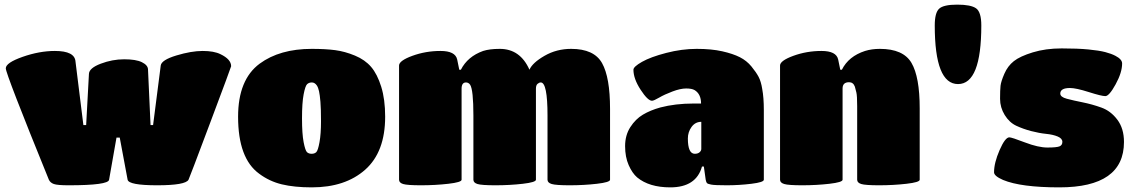

<svg xmlns="http://www.w3.org/2000/svg" viewBox="-20 -800 4898 829"><path d="M794 -24Q781 0 658.5 0Q536 0 531 -24L497 -206H483L451 -24Q448 0 276 0Q228 0 212.5 -5.5Q197 -11 191 -24Q5 -481 5 -505Q5 -529 77.5 -554.5Q150 -580 217 -580Q303 -580 306 -534L340 -260H352L364 -481Q365 -506 415 -525Q465 -544 516 -544Q567 -544 592.5 -531.5Q618 -519 619 -501L630 -260H641L674 -517Q677 -541 741.5 -560.5Q806 -580 855 -580Q904 -580 932 -566Q978 -544 978 -514Q978 -511 887.5 -270Q797 -29 794 -24Z M1326 9Q1251 9 1197 -4Q1143 -17 1099 -50Q1008 -116 1008 -296Q1008 -456 1101 -525Q1188 -589 1326 -589Q1385 -589 1427 -583.5Q1469 -578 1512.5 -560Q1556 -542 1582.5 -511Q1609 -480 1626 -425.5Q1643 -371 1643 -296Q1643 -144 1557 -67.5Q1471 9 1326 9ZM1348 -431Q1339 -444 1326.5 -444Q1314 -444 1306 -436.5Q1298 -429 1291 -392.5Q1284 -356 1284 -289Q1284 -222 1291 -186Q1298 -150 1305.5 -143Q1313 -136 1325.5 -136Q1338 -136 1345.5 -143Q1353 -150 1359.5 -186Q1366 -222 1366 -276.5Q1366 -331 1363.5 -360.5Q1361 -390 1357.5 -406Q1354 -422 1348 -431Z M2614 -330V-24Q2614 -13 2557.5 -6.5Q2501 0 2440.5 0Q2380 0 2362 -5.5Q2344 -11 2344 -24V-301Q2344 -444 2315 -444Q2308 -444 2301 -438Q2294 -432 2294 -417V-24Q2294 -13 2237.5 -6.5Q2181 0 2120 0Q2059 0 2041.5 -5.5Q2024 -11 2024 -24V-301Q2024 -412 2010 -434Q2003 -444 1992 -444Q1973 -444 1973 -417V-24Q1973 -13 1916 -6.5Q1859 0 1798.5 0Q1738 0 1720.5 -5.5Q1703 -11 1703 -24V-517Q1703 -538 1760.5 -559Q1818 -580 1882 -580Q1946 -580 1954 -543L1963 -499H1970Q1999 -556 2066 -580Q2094 -589 2138 -589Q2226 -589 2266 -499Q2279 -529 2331 -559Q2383 -589 2446 -589Q2545 -589 2579.5 -527.5Q2614 -466 2614 -330Z M2874 9Q2783 9 2731 -34Q2710 -52 2694.5 -87Q2679 -122 2679 -169Q2679 -216 2701.5 -251Q2724 -286 2756 -305Q2788 -324 2831 -336Q2896 -353 2974 -353H3007Q3007 -394 2979 -411Q2967 -418 2942.5 -418Q2918 -418 2883.5 -405Q2849 -392 2826 -378.5Q2803 -365 2795 -365Q2777 -365 2746 -412.5Q2715 -460 2715 -499Q2715 -512 2752 -533Q2789 -554 2856.5 -571.5Q2924 -589 2988 -589Q3052 -589 3098.5 -578.5Q3145 -568 3174.5 -553Q3204 -538 3224.5 -513Q3245 -488 3255.5 -468Q3266 -448 3271 -416Q3278 -379 3278 -325V-24Q3278 -13 3224.5 -6.5Q3171 0 3118.5 0Q3066 0 3050.5 -3Q3035 -6 3032 -10Q3029 -14 3027 -24L3019 -81H3011Q2986 9 2874 9ZM3008 -157V-274Q2982 -274 2966 -252Q2950 -230 2950 -202Q2950 -136 2980 -136Q2993 -136 3000.5 -142.5Q3008 -149 3008 -157Z M3951 -332V-24Q3951 -13 3894 -6.5Q3837 0 3776.5 0Q3716 0 3698.5 -5.5Q3681 -11 3681 -24V-342Q3681 -387 3677.5 -401Q3674 -415 3671 -426Q3664 -445 3646 -445Q3618 -445 3618 -418V-24Q3618 -13 3561.5 -6.5Q3505 0 3444.5 0Q3384 0 3366 -5.5Q3348 -11 3348 -24V-517Q3348 -538 3405.5 -559Q3463 -580 3527 -580Q3591 -580 3599 -543L3608 -499H3615Q3644 -557 3715 -580Q3744 -589 3779 -589Q3880 -589 3915.5 -528.5Q3951 -468 3951 -332Z M4217 -690Q4217 -437 4116.5 -437Q4016 -437 4016 -690Q4016 -745 4035 -762.5Q4054 -780 4113 -780Q4172 -780 4194.5 -764Q4217 -748 4217 -690Z M4554 9Q4388 9 4311 -23Q4272 -40 4272 -56Q4272 -97 4296 -152Q4320 -207 4338 -207Q4348 -207 4405.5 -185Q4463 -163 4502.5 -163Q4542 -163 4554.5 -168Q4567 -173 4567 -187.5Q4567 -202 4547 -210.5Q4527 -219 4497 -222Q4467 -225 4432.5 -234Q4398 -243 4368 -257Q4338 -271 4318 -303.5Q4298 -336 4298 -373.5Q4298 -411 4300 -429.5Q4302 -448 4316.5 -481.5Q4331 -515 4357.5 -536Q4384 -557 4439.5 -574Q4495 -591 4564 -591Q4633 -591 4679.5 -586.5Q4726 -582 4752.5 -575Q4779 -568 4796 -559Q4825 -544 4825 -526Q4825 -487 4797 -436Q4769 -385 4752.5 -385Q4736 -385 4681 -402.5Q4626 -420 4600 -420Q4558 -420 4558 -396Q4558 -381 4586.5 -373.5Q4615 -366 4655 -358Q4695 -350 4735.5 -335.5Q4776 -321 4804.5 -283Q4833 -245 4833 -187Q4833 9 4554 9Z"/></svg>

Font: Titan One
Style: Regular
Weight: 400
Designer: Rodrigo Fuenzalida
Foundry: Rodrigo Fuenzalida
Version: Version 1.001